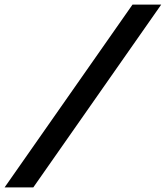

<svg xmlns="http://www.w3.org/2000/svg" viewBox="-30 -719 722 836"><path d="M547 -699H672L115 97H-10Z"/></svg>

Font: Azeret Mono Medium
Style: Italic
Weight: 500
Italic angle: -12°
Designer: Martin Vácha
Foundry: Displaay
Version: Version 1.000; Glyphs 3.0.3, build 3074